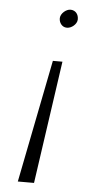

<svg xmlns="http://www.w3.org/2000/svg" viewBox="-52 -501 395 779"><g transform="rotate(5 145.5 -111.5)"><path d="M236 -430C236 -431 236 -432 236 -433C236 -451 225 -467 205 -468C204 -468 204 -468 203 -468C186 -468 164 -450 163 -431C163 -430 163 -429 163 -428C163 -412 175 -394 194 -394C195 -394 195 -394 196 -394C213 -394 235 -411 236 -430ZM117 245 189 -255H150L51 245Z"/></g></svg>

Font: Jost Light
Style: Italic
Weight: 300
Italic angle: -5°
Version: Version 3.710